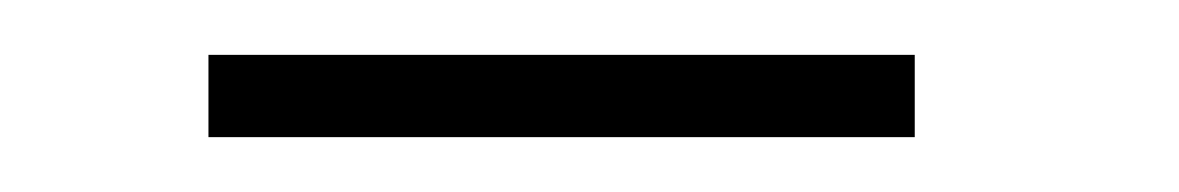

<svg xmlns="http://www.w3.org/2000/svg" viewBox="-20 -263 430 70"><path d="M56 -213V-243H313.5V-213Z"/></svg>

Font: League Spartan Extralight
Style: Regular
Weight: 200
Foundry: The League of Moveable Type
Version: Version 2.300; ttfautohint (v1.8.3)